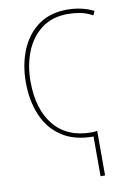

<svg xmlns="http://www.w3.org/2000/svg" viewBox="-103 -787 744 1086"><g transform="rotate(-10 269.5 -243.5)"><path d="M361 -724Q443 -724 513 -690L502 -666Q466 -686 430.5 -692.5Q395 -699 361 -699Q270 -699 209 -652.5Q148 -606 117.5 -529Q87 -452 87 -359Q87 -200 162 -108Q237 -16 378 -16Q392 -16 410 -19V237H384V9Q274 9 202 -39Q130 -87 95 -170.5Q60 -254 60 -359Q60 -460 94 -543Q128 -626 195 -675Q262 -724 361 -724Z"/></g></svg>

Font: Noto Sans SemiCondensed Thin
Style: Regular
Weight: 100
Width: 4
Designer: Monotype Design Team
Foundry: Monotype Imaging Inc.
Version: Version 2.013; ttfautohint (v1.8.4.7-5d5b)